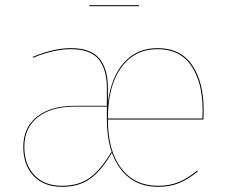

<svg xmlns="http://www.w3.org/2000/svg" viewBox="-20 -713 878 742"><path d="M766 -251H397Q397 -129 449 -62Q501 5 590 5Q636 5 671 -9.5Q706 -24 742 -54L744 -50Q707 -20 672 -5.5Q637 9 590 9Q499 9 446 -60Q393 -129 393 -253V-301H270Q178 -301 126 -260Q74 -219 74 -145Q74 -78 112.5 -36.5Q151 5 220 5Q284 5 327 -26Q370 -57 411 -127L412 -122Q371 -52 327.5 -21.5Q284 9 220 9Q149 9 109.5 -33.5Q70 -76 70 -145Q70 -220 123 -262Q176 -304 269 -304H393V-372Q393 -446 360.5 -484.5Q328 -523 254 -523Q189 -523 108 -490L106 -493Q187 -527 254 -527Q330 -527 363.5 -487.5Q397 -448 397 -372V-317Q410 -417 460 -472Q510 -527 589 -527Q678 -527 722.5 -461.5Q767 -396 767 -288Q767 -265 766 -251ZM763 -288Q763 -394 719.5 -458.5Q676 -523 589 -523Q500 -523 448.5 -452Q397 -381 397 -255H762Q763 -268 763 -288ZM325 -689V-693H517V-689Z"/></svg>

Font: FiraGO Four
Style: Regular
Weight: 100
Designer: bBox Type
Foundry: bBox Type GmbH
Version: Version 1.001